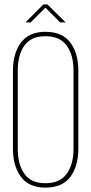

<svg xmlns="http://www.w3.org/2000/svg" viewBox="-20 -850 416 875"><path d="M187 -815 120 -748H96L178 -830H196L279 -748H254ZM187 -705Q264 -705 300.5 -656Q337 -607 337 -528V-172Q337 -93 300.5 -44Q264 5 187 5Q112 5 75.5 -44Q39 -93 39 -172V-528Q39 -607 75.5 -656Q112 -705 187 -705ZM61 -529V-171Q61 -101 91 -58Q121 -15 187 -15Q253 -15 284 -58Q315 -101 315 -171V-529Q315 -599 284 -642Q253 -685 187 -685Q121 -685 91 -642Q61 -599 61 -529Z"/></svg>

Font: Bebas Neue Light
Style: Regular
Weight: 300
Designer: Ryoichi Tsunekawa
Foundry: Ryoichi Tsunekawa
Version: Version 1.003;PS 001.003;hotconv 1.0.70;makeotf.lib2.5.58329